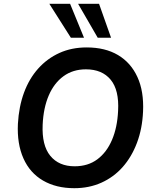

<svg xmlns="http://www.w3.org/2000/svg" viewBox="-20 -978 811 1008"><path d="M370 10Q275 10 206 -30Q137 -70 103 -146.5Q69 -223 74 -328Q79 -418 106 -491.5Q133 -565 180.5 -618Q228 -671 292 -700Q356 -729 435 -729Q532 -729 599.5 -689Q667 -649 701.5 -573.5Q736 -498 731 -392Q727 -302 699 -228Q671 -154 624 -101Q577 -48 512.5 -19Q448 10 370 10ZM372 -105Q442 -105 491 -141.5Q540 -178 568 -243.5Q596 -309 600 -396Q606 -505 561 -559.5Q516 -614 431 -614Q363 -614 313.5 -578Q264 -542 236 -477Q208 -412 204 -324Q199 -215 244 -160Q289 -105 372 -105ZM493 -780 390 -958H500L563 -780ZM352 -780 239 -958H348L421 -780Z"/></svg>

Font: Nunitoga
Style: Bold Italic
Weight: 700
Italic angle: -9°
Designer: Vernon Adams
Foundry: Vernon Adams
Version: Version 1.0